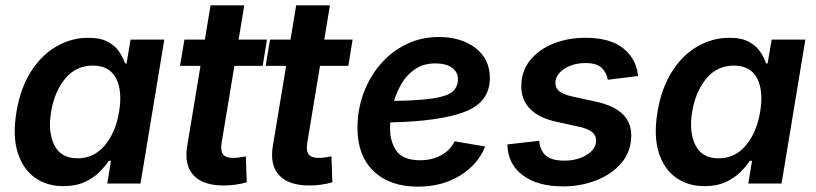

<svg xmlns="http://www.w3.org/2000/svg" viewBox="-20 -696 3095 728"><path d="M220.7 9.8Q156.7 9.8 111.3 -23.2Q65.9 -56.2 46.6 -119.1Q27.3 -182.1 42.5 -272Q57.6 -362.8 97.9 -425.5Q138.2 -488.3 194.8 -520.5Q251.5 -552.7 314.5 -552.7Q362.3 -552.7 390.6 -536.6Q418.9 -520.5 433.3 -497.8Q447.8 -475.1 454.1 -455.6H460L475.1 -545.9H603L512.7 0H386.7L400.9 -86.4H392.6Q379.4 -66.4 357.2 -43.9Q335 -21.5 301.3 -5.9Q267.6 9.8 220.7 9.8ZM274.4 -95.7Q335.9 -95.7 377.2 -144.5Q418.5 -193.4 431.6 -272.5Q444.8 -352.1 419.7 -399.7Q394.5 -447.3 332 -447.3Q268.1 -447.3 227.3 -397.9Q186.5 -348.6 173.8 -272.5Q161.1 -195.8 186 -145.8Q210.9 -95.7 274.4 -95.7Z M992.2 -545.9 976.1 -446.3H868.7L820.3 -154.3Q815.4 -124.5 825.7 -110.8Q835.9 -97.2 864.7 -97.2Q873.5 -97.2 888.2 -99.1Q902.8 -101.1 912.1 -103L915.5 -4.9Q894 1.5 871.6 4.4Q849.1 7.3 828.1 7.3Q749.5 7.3 713.6 -31.7Q677.7 -70.8 689.9 -143.1L740.2 -446.3H662.6L679.2 -545.9H756.8L778.3 -675.8H906.2L884.8 -545.9Z M1316.9 -545.9 1300.8 -446.3H1193.4L1145 -154.3Q1140.1 -124.5 1150.4 -110.8Q1160.6 -97.2 1189.5 -97.2Q1198.2 -97.2 1212.9 -99.1Q1227.5 -101.1 1236.8 -103L1240.2 -4.9Q1218.8 1.5 1196.3 4.4Q1173.8 7.3 1152.8 7.3Q1074.2 7.3 1038.3 -31.7Q1002.4 -70.8 1014.6 -143.1L1064.9 -446.3H987.3L1003.9 -545.9H1081.5L1103 -675.8H1231L1209.5 -545.9Z M1564.5 11.7Q1457.5 11.7 1396.5 -47.1Q1335.4 -106 1335.4 -210.4Q1335.4 -280.3 1358.4 -342.5Q1381.3 -404.8 1422.9 -452.9Q1464.4 -501 1520.8 -528.3Q1577.1 -555.7 1644 -555.7Q1728.5 -555.7 1783 -513.9Q1837.4 -472.2 1837.4 -399.9Q1837.4 -308.6 1742.4 -272.2Q1647.5 -235.8 1459.5 -231.9Q1459 -219.7 1459 -208.5Q1459 -157.7 1483.9 -123Q1508.8 -88.4 1573.2 -88.4Q1617.7 -88.4 1652.8 -107.4Q1688 -126.5 1703.6 -160.2L1819.8 -140.6Q1792 -71.8 1723.9 -30Q1655.8 11.7 1564.5 11.7ZM1474.1 -313.5Q1570.3 -314.9 1622.8 -323Q1675.3 -331.1 1695.8 -348.6Q1716.3 -366.2 1716.3 -395.5Q1716.3 -423.3 1693.4 -439.5Q1670.4 -455.6 1630.9 -455.6Q1586.9 -455.6 1555.7 -435.1Q1524.4 -414.6 1504.6 -382.1Q1484.9 -349.6 1474.1 -313.5Z M2115.2 10.7Q2018.6 10.7 1962.4 -31.2Q1906.2 -73.2 1903.8 -146.5V-148.4L2024.4 -162.1Q2028.3 -123 2051 -105Q2073.7 -86.9 2120.1 -86.9Q2168.5 -86.9 2204.3 -108.6Q2240.2 -130.4 2240.2 -164.1Q2240.2 -182.1 2225.8 -194.6Q2211.4 -207 2179.7 -214.4L2089.4 -234.4Q2022.9 -249 1989.7 -283.4Q1956.5 -317.9 1956.5 -367.2Q1956.5 -426.3 1990.2 -467.8Q2023.9 -509.3 2079.1 -531Q2134.3 -552.7 2198.7 -552.7Q2292.5 -552.7 2342 -513.7Q2391.6 -474.6 2398.9 -411.6Q2398.9 -410.6 2399.2 -409.7Q2399.4 -408.7 2399.4 -407.7L2284.7 -393.6Q2279.8 -420.9 2261 -439Q2242.2 -457 2198.7 -457Q2170.4 -457 2144.5 -447.5Q2118.7 -438 2102.3 -420.9Q2085.9 -403.8 2085.9 -380.9Q2085.9 -362.3 2100.6 -350.1Q2115.2 -337.9 2149.9 -330.1L2240.2 -310.5Q2373.5 -281.2 2373.5 -183.1Q2373.5 -121.6 2336.4 -78.1Q2299.3 -34.7 2240.5 -12Q2181.6 10.7 2115.2 10.7Z M2651.4 9.8Q2587.4 9.8 2542 -23.2Q2496.6 -56.2 2477.3 -119.1Q2458 -182.1 2473.1 -272Q2488.3 -362.8 2528.6 -425.5Q2568.8 -488.3 2625.5 -520.5Q2682.1 -552.7 2745.1 -552.7Q2793 -552.7 2821.3 -536.6Q2849.6 -520.5 2864 -497.8Q2878.4 -475.1 2884.8 -455.6H2890.6L2905.8 -545.9H3033.7L2943.4 0H2817.4L2831.5 -86.4H2823.2Q2810.1 -66.4 2787.8 -43.9Q2765.6 -21.5 2731.9 -5.9Q2698.2 9.8 2651.4 9.8ZM2705.1 -95.7Q2766.6 -95.7 2807.9 -144.5Q2849.1 -193.4 2862.3 -272.5Q2875.5 -352.1 2850.3 -399.7Q2825.2 -447.3 2762.7 -447.3Q2698.7 -447.3 2658 -397.9Q2617.2 -348.6 2604.5 -272.5Q2591.8 -195.8 2616.7 -145.8Q2641.6 -95.7 2705.1 -95.7Z"/></svg>

Font: Inter Semi Bold
Style: Italic
Weight: 600
Italic angle: -9.39999°
Designer: Rasmus Andersson
Foundry: rsms
Version: Version 4.000;git-3c8e0fc